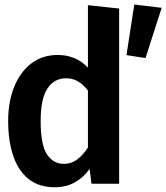

<svg xmlns="http://www.w3.org/2000/svg" viewBox="-20 -797 722 833"><path d="M361.5 -774.4 496.9 -760V0H376.9L368.7 -64.1Q343.6 -28.2 305.6 -6.4Q267.7 15.4 217.4 15.4Q148.7 15.4 103.8 -20.5Q59 -56.4 37.2 -121.3Q15.4 -186.2 15.4 -272.3Q15.4 -354.9 41.3 -419.7Q67.2 -484.6 115.4 -521.5Q163.6 -558.5 230.3 -558.5Q309.7 -558.5 361.5 -503.6ZM266.7 -457.4Q215.4 -457.4 185.9 -413.1Q156.4 -368.7 156.4 -271.8Q156.4 -169.2 183.6 -127.7Q210.8 -86.2 256.9 -86.2Q290.8 -86.2 316.4 -106.4Q342.1 -126.7 361.5 -156.9V-404.1Q342.6 -429.2 319.2 -443.3Q295.9 -457.4 266.7 -457.4ZM562.6 -777.4 681.5 -763.1 611.3 -545.1 528.7 -557.9Z"/></svg>

Font: Fira Code SemiBold
Style: Regular
Weight: 600
Designer: Carrois Corporate, Edenspiekermann AG, Nikita Prokopov
Foundry: Carrois Corporate, Edenspiekermann AG, Nikita Prokopov
Version: Version 6.002